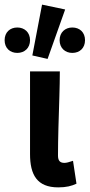

<svg xmlns="http://www.w3.org/2000/svg" viewBox="-61 -800 388 831"><path d="M69 -133C69 -44 99 11 191 11C226 11 249 5 270 -5L255 -104C238 -98 226 -95 218 -95C199 -95 190 -104 190 -127C190 -197 193 -290 196 -383C197 -417 198 -459 198 -491H69ZM145 -545 221 -759 121 -780 79 -560ZM252 -571C284 -571 307 -592 307 -626C307 -660 284 -681 252 -681C221 -681 197 -660 197 -626C197 -592 221 -571 252 -571ZM14 -571C45 -571 69 -592 69 -626C69 -660 45 -681 14 -681C-18 -681 -41 -660 -41 -626C-41 -592 -18 -571 14 -571Z"/></svg>

Font: Source Sans Pro SemBd
Style: Regular
Weight: 700
Designer: Paul D. Hunt
Foundry: Adobe Systems Incorporated
Version: Version 2.020;PS 2.0;hotconv 1.0.86;makeotf.lib2.5.63406